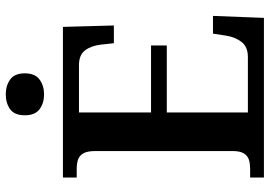

<svg xmlns="http://www.w3.org/2000/svg" viewBox="-158 -800 957 682"><g transform="rotate(-90 321.0 -458.5)"><path d="M32 0V-49H63Q80 -49 94 -53Q108 -57 117 -70.5Q126 -84 126 -111V-598Q126 -628 117.5 -642Q109 -656 95 -660.5Q81 -665 63 -665H32V-714H567L572 -533H509L504 -579Q500 -614 483.5 -635.5Q467 -657 431 -657H263V-401H501V-345H263V-57H460Q496 -57 513.5 -79.5Q531 -102 536 -135L543 -181H606L599 0ZM327 -781Q296 -781 274.5 -797Q253 -813 253 -849Q253 -886 274.5 -901.5Q296 -917 328 -917Q358 -917 380 -901.5Q402 -886 402 -849Q402 -813 380 -797Q358 -781 327 -781Z"/></g></svg>

Font: Noto Serif Gujarati SemiBold
Style: Regular
Weight: 600
Version: Version 2.102